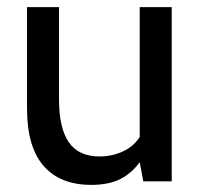

<svg xmlns="http://www.w3.org/2000/svg" viewBox="-20 -510 564 540"><path d="M463 -490V0H383L373 -54Q349 -21 316.5 -5.5Q284 10 237 10Q149 10 102.5 -43.5Q56 -97 56 -205V-490H146V-230Q146 -150 173.5 -110Q201 -70 260 -70Q295 -70 325.5 -84Q356 -98 373 -125V-490Z"/></svg>

Font: Cabin
Style: Regular
Weight: 400
Designer: Pablo Impallari
Foundry: Pablo Impallari. http://www.impallari.com Igino Marini. http://www.ikern.com
Version: Version 2.200